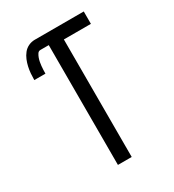

<svg xmlns="http://www.w3.org/2000/svg" viewBox="-178 -838 855 941"><g transform="rotate(-30 250.0 -367.5)"><path d="M211 0V-678H164Q153 -678 147 -668.5Q141 -659 137.5 -649Q134 -639 132 -628.5Q130 -618 129 -607.5Q128 -597 127.5 -586.5Q127 -576 127 -565H64Q64 -583 65.5 -601.5Q67 -620 71 -638Q75 -656 82 -673Q89 -690 100.5 -704.5Q112 -719 129 -727Q146 -735 164 -735H442V-665H289V0Z"/></g></svg>

Font: Iosevka Curly
Style: Regular
Weight: 400
Monospace: yes
Designer: Belleve Invis
Foundry: Belleve Invis
Version: Version 22.1.2; ttfautohint (v1.8.4)